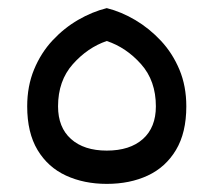

<svg xmlns="http://www.w3.org/2000/svg" viewBox="-20 -446 516 473"><path d="M243 7Q187 7 142.5 -13.5Q98 -34 72.5 -76.5Q47 -119 47 -184Q47 -234 64 -275Q81 -316 109.5 -346.5Q138 -377 172.5 -397Q207 -417 243 -426Q279 -417 313.5 -396.5Q348 -376 376.5 -345.5Q405 -315 422 -274.5Q439 -234 439 -184Q439 -119 413.5 -76.5Q388 -34 344 -13.5Q300 7 243 7ZM243 -75Q300 -75 332 -103.5Q364 -132 364 -184Q364 -247 327.5 -288Q291 -329 243 -345Q196 -329 159.5 -288Q123 -247 123 -184Q123 -132 155 -103.5Q187 -75 243 -75Z"/></svg>

Font: Baloo Bhaijaan 2
Style: Regular
Weight: 400
Designer: Sanskriti Dholi, Noopur Datye and Ek Type
Foundry: Ek Type
Version: Version 1.701